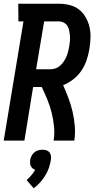

<svg xmlns="http://www.w3.org/2000/svg" viewBox="-24 -755 519 1031"><path d="M-4 0 102 -640H75L74 -735H291Q321 -735 349.5 -728Q378 -721 400 -704Q422 -687 436 -662.5Q450 -638 456.5 -610Q463 -582 462 -552Q461 -522 456 -492Q451 -462 441 -432Q431 -402 413 -375.5Q395 -349 369.5 -329Q344 -309 315 -298Q330 -264 343.5 -228.5Q357 -193 365.5 -156Q374 -119 377.5 -79.5Q381 -40 375 0H264Q270 -39 266 -77Q262 -115 253 -151Q244 -187 230 -221Q216 -255 200 -288H154L107 0ZM170 -383H245Q259 -383 273 -387.5Q287 -392 298.5 -402Q310 -412 318.5 -425Q327 -438 333 -451.5Q339 -465 342 -479Q345 -493 348 -507Q350 -521 351.5 -535.5Q353 -550 351.5 -564Q350 -578 347.5 -591.5Q345 -605 338 -616Q331 -627 318.5 -633.5Q306 -640 292 -640H213ZM157 256 119 212Q132 201 144 186.5Q156 172 165 157Q157 154 151 149Q145 144 141.5 136.5Q138 129 137.5 121Q137 113 138 104Q140 93 145.5 82Q151 71 160.5 63Q170 55 181 52Q192 49 204 49Q215 49 225 52Q235 55 241.5 63Q248 71 249.5 82Q251 93 249 104Q246 125 238.5 146.5Q231 168 219 187.5Q207 207 191.5 224.5Q176 242 157 256Z"/></svg>

Font: Iosevka QP
Style: Bold Italic
Weight: 700
Italic angle: -9°
Designer: Belleve Invis
Foundry: Belleve Invis
Version: Version 20.0.0; ttfautohint (v1.8.4)